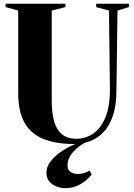

<svg xmlns="http://www.w3.org/2000/svg" viewBox="-20 -763 718 1028"><path d="M376.5 8Q279 8 212.2 -19Q145.5 -46 111.5 -106Q77.5 -166 77.5 -264V-706.5L10 -725V-743H330.5V-725L257 -706.5V-226.5Q257 -168.5 266 -128.8Q275 -89 292.2 -65Q309.5 -41 334 -30.5Q358.5 -20 389.5 -20Q439 -20 479.5 -48.2Q520 -76.5 544.2 -134.2Q568.5 -192 568.5 -280L563.5 -706.5L495 -725V-743H670V-725L609 -706.5L603.5 -280.5Q603.5 -199.5 584.8 -144Q566 -88.5 534 -55.2Q502 -22 461.2 -7Q420.5 8 376.5 8ZM330.5 244.5Q306.5 244.5 283 235.8Q259.5 227 244 208.5Q228.5 190 228.5 161.5Q228.5 128.5 253.5 97.8Q278.5 67 319 41.2Q359.5 15.5 406.5 -1L419.5 -5L437.5 -1Q403 19.5 381.8 40Q360.5 60.5 351 80.8Q341.5 101 341.5 121.5Q341.5 148.5 359 158.5Q376.5 168.5 396.5 168.5Q412 168.5 429 164Q446 159.5 459 150L471 170.5Q452 197.5 414.5 221Q377 244.5 330.5 244.5Z"/></svg>

Font: Merriweather 144pt ExtraBold
Style: Regular
Weight: 800
Version: Version 2.100